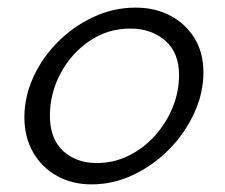

<svg xmlns="http://www.w3.org/2000/svg" viewBox="-20 -471 590 504"><path d="M336 -451Q387 -451 427 -430Q467 -409 490.5 -371Q514 -333 514 -281Q514 -227 490 -174.5Q466 -122 425 -80Q384 -38 331 -12.5Q278 13 220 13Q170 13 130 -9Q90 -31 67 -71Q44 -111 44 -163Q44 -217 67.5 -268.5Q91 -320 132 -361Q173 -402 225.5 -426.5Q278 -451 336 -451ZM322 -396Q263 -396 215 -363.5Q167 -331 139 -278.5Q111 -226 111 -167Q111 -107 145.5 -75Q180 -43 234 -43Q278 -43 317 -62Q356 -81 386 -114Q416 -147 433 -188.5Q450 -230 450 -274Q450 -333 413.5 -364.5Q377 -396 322 -396Z"/></svg>

Font: Sedan
Style: Italic
Weight: 400
Italic angle: -13.8°
Designer: Sebastian Salazar
Foundry: Sebastian Salazar
Version: Version 1.100; ttfautohint (v1.8.4.7-5d5b)